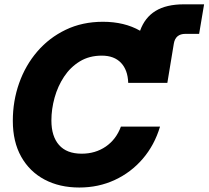

<svg xmlns="http://www.w3.org/2000/svg" viewBox="-20 -838 945 870"><path d="M339.4 11.7Q250 11.7 182.1 -24.2Q114.3 -60.1 76.2 -127.7Q38.1 -195.3 38.1 -290.5Q38.1 -380.4 66.7 -461.2Q95.2 -542 148.9 -604.5Q202.6 -667 277.8 -703.1Q353 -739.3 446.3 -739.3Q543.9 -739.3 614.7 -698.7Q636.2 -758.8 685.1 -788.6Q733.9 -818.4 813 -818.4H904.8L882.3 -684.6H820.3Q774.9 -684.6 767.6 -640.1L738.3 -462.4H561Q559.1 -521 528.1 -553.5Q497.1 -585.9 441.4 -585.9Q384.3 -585.9 341.6 -559.8Q298.8 -533.7 270.3 -490.5Q241.7 -447.3 227.3 -395.3Q212.9 -343.3 212.9 -292Q212.9 -220.2 247.6 -180.9Q282.2 -141.6 350.1 -141.6Q412.1 -141.6 459.2 -173.8Q506.3 -206.1 527.8 -264.2H705.1Q680.2 -180.7 627 -118.7Q573.7 -56.6 500 -22.5Q426.3 11.7 339.4 11.7Z"/></svg>

Font: Inter Display ExtraBold
Style: Italic
Weight: 800
Italic angle: -9.39999°
Designer: Rasmus Andersson
Foundry: rsms
Version: Version 4.000;git-a52131595